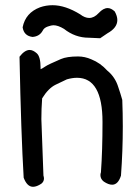

<svg xmlns="http://www.w3.org/2000/svg" viewBox="-20 -701 540 738"><path d="M365 -554 321 -556Q269 -556 226 -590Q203 -604 185 -604Q178 -604 163.5 -599Q149 -594 144 -583Q132 -561 105 -559Q72 -563 67 -596Q78 -652 134 -673Q157 -681 182 -681Q231 -681 288 -646Q306 -632 323 -632Q342 -632 359.5 -651Q377 -670 394 -670Q407 -670 421 -657Q431 -639 431 -624Q431 -594 393 -573ZM107 17Q84 17 71 -18Q61 -185 55 -483Q75 -509 94 -509Q107 -509 121.5 -496Q136 -483 136 -440V-435Q145 -439 155 -446Q165 -453 214 -474Q237 -484 280 -484Q306 -484 331 -473Q366 -459 392 -430Q423 -405 435 -365Q443 -342 450 -317Q452 -266 452 -215Q452 -121 445 -26Q434 9 411 9Q397 9 379 -3Q366 -13 366 -28Q366 -33 368 -39Q374 -122 374 -232Q374 -402 276 -402Q258 -402 237 -396Q222 -389 194 -375.5Q166 -362 142 -323Q139 -283 139 -243L147 -26Q149 -20 149 -15Q149 -3 139 5Q121 17 107 17Z"/></svg>

Font: Xiaolai SC
Style: Regular
Weight: 400
Designer: Nozomi Seto 瀬戸のぞみ
Version: Version 3.11;December 4, 2020;FontCreator 13.0.0.2613 64-bit